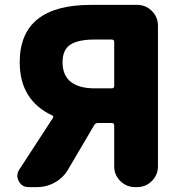

<svg xmlns="http://www.w3.org/2000/svg" viewBox="-20 -764 750 784"><path d="M436.5 -403.3Q446.3 -403.3 446.3 -413.1V-592.8Q446.3 -602.5 436.5 -602.5H366.2Q298.8 -602.5 267.1 -581.5Q235.4 -560.5 235.4 -509.8Q235.4 -457 268.6 -430.2Q301.8 -403.3 366.2 -403.3ZM351.6 -744.1H540Q575.2 -744.1 600.1 -719.2Q625 -694.3 625 -659.2V-85Q625 -49.8 600.1 -24.9Q575.2 0 540 0H531.2Q496.1 0 471.2 -24.9Q446.3 -49.8 446.3 -85V-252Q446.3 -261.7 436.5 -261.7H379.9Q370.1 -261.7 365.2 -253.9L258.8 -73.2Q239.3 -39.1 205.1 -19.5Q170.9 0 130.9 0H96.7Q69.3 0 56.6 -24.4Q50.8 -35.2 50.8 -45.9Q50.8 -58.6 58.6 -71.3L195.3 -281.2Q201.2 -289.1 192.4 -293Q60.5 -355.5 60.5 -509.8Q60.5 -744.1 351.6 -744.1Z"/></svg>

Font: Gen Jyuu GothicX Heavy
Style: Bold
Weight: 900
Designer: [Source Han Sans]
Ryoko NISHIZUKA  (kana & ideographs); Paul D. Hunt (Latin, Greek & Cyrillic); Wenlong ZHANG  (bopomofo
Version: Version 1.002.20150607